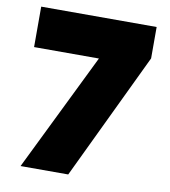

<svg xmlns="http://www.w3.org/2000/svg" viewBox="-80 -768 740 837"><g transform="rotate(10 290.5 -350.0)"><path d="M67 0 322 -521H35V-700H546V-561L278 0Z"/></g></svg>

Font: Geologica Roman Black
Style: Regular
Weight: 900
Designer: Sindre Bremnes, Frode Helland
Foundry: Monokrom Skriftforlag AS
Version: Version 1.010;gftools[0.9.28]